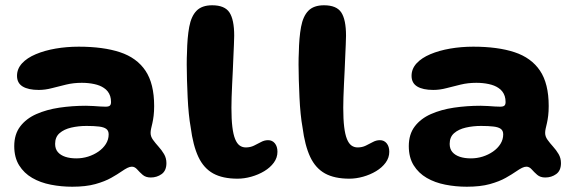

<svg xmlns="http://www.w3.org/2000/svg" viewBox="-20 -650 2184 728"><path d="M254 58Q212 58 172.5 50.2Q133 42.5 102 24.5Q71 6.5 52.5 -23.2Q34 -53 34 -96Q34 -141 56.8 -170.8Q79.5 -200.5 118 -217.5Q156.5 -234.5 205.2 -241.8Q254 -249 306 -249Q320 -249 334.2 -248Q348.5 -247 360.8 -246.2Q373 -245.5 380.5 -245.5Q392 -245.5 396.5 -249.5Q401 -253.5 401 -263Q401 -275.5 397.8 -285.5Q394.5 -295.5 388.5 -303.2Q382.5 -311 374 -316.5Q359.5 -326.5 337.5 -331.2Q315.5 -336 290 -336Q258.5 -336 230.5 -329.2Q202.5 -322.5 177 -315.8Q151.5 -309 127 -309Q87.5 -309 66 -322Q44.5 -335 44.5 -362.5Q44.5 -389 63.5 -409.8Q82.5 -430.5 115.8 -444.5Q149 -458.5 191 -465.8Q233 -473 278.5 -473Q371.5 -473 435 -452Q498.5 -431 531.5 -382Q564.5 -333 564.5 -248Q564.5 -227 562.5 -211Q560.5 -195 557.8 -183.2Q555 -171.5 553 -162.5Q551 -153.5 551 -146Q551 -132.5 560 -120Q569 -107.5 581 -94.2Q593 -81 602 -65.8Q611 -50.5 611 -31.5Q611 -3 593 10Q575 23 551.5 23Q532.5 23 520.8 12.8Q509 2.5 500 -7.8Q491 -18 480 -18Q472.5 -18 463.2 -13.5Q454 -9 441 0Q426 10.5 401.8 24.2Q377.5 38 341.5 48Q305.5 58 254 58ZM269.5 -49.5Q292.5 -49.5 314 -56.2Q335.5 -63 353.2 -75.2Q371 -87.5 381.5 -104.2Q392 -121 392 -140.5Q392 -154.5 383 -161.2Q374 -168 355.2 -170.2Q336.5 -172.5 308 -172.5Q277.5 -172.5 250.2 -166.2Q223 -160 206 -145.2Q189 -130.5 189 -104.5Q189 -85.5 199.2 -73.5Q209.5 -61.5 227.5 -55.5Q245.5 -49.5 269.5 -49.5Z M880.5 27.5Q824.5 27.5 788.5 7.8Q752.5 -12 732.2 -55Q712 -98 703 -167.5Q699 -189 696 -218.5Q693 -248 691.5 -281.2Q690 -314.5 689 -346.5Q688 -378.5 688 -405.5Q688 -432.5 689 -449.5Q690 -507.5 697.5 -548Q705 -588.5 725.2 -609.2Q745.5 -630 784.5 -630Q832 -630 850 -602.8Q868 -575.5 868 -514.5Q868 -501.5 867 -481Q866 -460.5 865 -435.5Q864 -410.5 862.8 -383.5Q861.5 -356.5 860.2 -330.2Q859 -304 858.2 -281.2Q857.5 -258.5 857.5 -241.5Q857.5 -198 861 -169Q864.5 -140 871.5 -122.8Q878.5 -105.5 888.8 -98.2Q899 -91 912 -91Q929 -91 943 -97.8Q957 -104.5 969.8 -111.5Q982.5 -118.5 996.5 -118.5Q1012.5 -118.5 1022.2 -106.5Q1032 -94.5 1032 -74.5Q1032 -52 1018.2 -33.2Q1004.5 -14.5 982 -1Q959.5 12.5 932.8 20Q906 27.5 880.5 27.5Z M1304.5 27.5Q1248.5 27.5 1212.5 7.8Q1176.5 -12 1156.2 -55Q1136 -98 1127 -167.5Q1123 -189 1120 -218.5Q1117 -248 1115.5 -281.2Q1114 -314.5 1113 -346.5Q1112 -378.5 1112 -405.5Q1112 -432.5 1113 -449.5Q1114 -507.5 1121.5 -548Q1129 -588.5 1149.2 -609.2Q1169.5 -630 1208.5 -630Q1256 -630 1274 -602.8Q1292 -575.5 1292 -514.5Q1292 -501.5 1291 -481Q1290 -460.5 1289 -435.5Q1288 -410.5 1286.8 -383.5Q1285.5 -356.5 1284.2 -330.2Q1283 -304 1282.2 -281.2Q1281.5 -258.5 1281.5 -241.5Q1281.5 -198 1285 -169Q1288.5 -140 1295.5 -122.8Q1302.5 -105.5 1312.8 -98.2Q1323 -91 1336 -91Q1353 -91 1367 -97.8Q1381 -104.5 1393.8 -111.5Q1406.5 -118.5 1420.5 -118.5Q1436.5 -118.5 1446.2 -106.5Q1456 -94.5 1456 -74.5Q1456 -52 1442.2 -33.2Q1428.5 -14.5 1406 -1Q1383.5 12.5 1356.8 20Q1330 27.5 1304.5 27.5Z M1750 58Q1708 58 1668.5 50.2Q1629 42.5 1598 24.5Q1567 6.5 1548.5 -23.2Q1530 -53 1530 -96Q1530 -141 1552.8 -170.8Q1575.5 -200.5 1614 -217.5Q1652.5 -234.5 1701.2 -241.8Q1750 -249 1802 -249Q1816 -249 1830.2 -248Q1844.5 -247 1856.8 -246.2Q1869 -245.5 1876.5 -245.5Q1888 -245.5 1892.5 -249.5Q1897 -253.5 1897 -263Q1897 -275.5 1893.8 -285.5Q1890.5 -295.5 1884.5 -303.2Q1878.5 -311 1870 -316.5Q1855.5 -326.5 1833.5 -331.2Q1811.5 -336 1786 -336Q1754.5 -336 1726.5 -329.2Q1698.5 -322.5 1673 -315.8Q1647.5 -309 1623 -309Q1583.5 -309 1562 -322Q1540.5 -335 1540.5 -362.5Q1540.5 -389 1559.5 -409.8Q1578.5 -430.5 1611.8 -444.5Q1645 -458.5 1687 -465.8Q1729 -473 1774.5 -473Q1867.5 -473 1931 -452Q1994.5 -431 2027.5 -382Q2060.5 -333 2060.5 -248Q2060.5 -227 2058.5 -211Q2056.5 -195 2053.8 -183.2Q2051 -171.5 2049 -162.5Q2047 -153.5 2047 -146Q2047 -132.5 2056 -120Q2065 -107.5 2077 -94.2Q2089 -81 2098 -65.8Q2107 -50.5 2107 -31.5Q2107 -3 2089 10Q2071 23 2047.5 23Q2028.5 23 2016.8 12.8Q2005 2.5 1996 -7.8Q1987 -18 1976 -18Q1968.5 -18 1959.2 -13.5Q1950 -9 1937 0Q1922 10.5 1897.8 24.2Q1873.5 38 1837.5 48Q1801.5 58 1750 58ZM1765.5 -49.5Q1788.5 -49.5 1810 -56.2Q1831.5 -63 1849.2 -75.2Q1867 -87.5 1877.5 -104.2Q1888 -121 1888 -140.5Q1888 -154.5 1879 -161.2Q1870 -168 1851.2 -170.2Q1832.5 -172.5 1804 -172.5Q1773.5 -172.5 1746.2 -166.2Q1719 -160 1702 -145.2Q1685 -130.5 1685 -104.5Q1685 -85.5 1695.2 -73.5Q1705.5 -61.5 1723.5 -55.5Q1741.5 -49.5 1765.5 -49.5Z"/></svg>

Font: Gluten SemiBold
Style: Regular
Weight: 600
Designer: Tyler Finck
Foundry: Etcetera Type Company
Version: Version 1.300